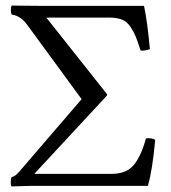

<svg xmlns="http://www.w3.org/2000/svg" viewBox="-20 -666 614 688"><path d="M372.1 -603H146L363.8 -328.1L362.8 -323.2L103 -43H379.9Q433.1 -43 459.5 -75Q485.8 -106.9 502.9 -169.9Q522 -172.9 536.1 -165Q526.4 -56.2 509.8 0H91.8L21 2Q18.1 -2.9 18.6 -14.4Q19 -25.9 21 -30.8Q36.1 -34.7 49.8 -51.8L271 -309.1L272.9 -310.1L78.1 -576.2Q54.2 -609.4 22 -613.8Q19 -618.7 19 -630.4Q19 -642.1 22 -646L123 -645H496.1Q508.3 -586.9 517.1 -490.2Q501 -483.4 483.9 -484.9Q472.7 -519 466.8 -533.9Q460.9 -548.8 448.5 -568.4Q436 -587.9 417.5 -595.5Q398.9 -603 372.1 -603Z"/></svg>

Font: Linux Libertine Initials
Style: Initials
Weight: 400
Designer: Philipp H. Poll
Foundry: Philipp H. Poll
Version: Version 5.0.6